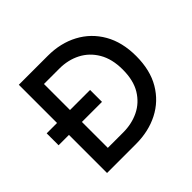

<svg xmlns="http://www.w3.org/2000/svg" viewBox="-163 -864 1048 1048"><g transform="rotate(-45 360.5 -340.5)"><path d="M106 0V-681H330Q428 -681 505 -640Q582 -599 626 -522.5Q670 -446 670 -339Q670 -230 625.5 -154.5Q581 -79 504 -39.5Q427 0 329 0ZM26 -294V-386H361V-294ZM206 -72 176 -94H324Q391 -94 445.5 -120.5Q500 -147 533 -201Q566 -255 566 -339Q566 -420 533.5 -475.5Q501 -531 446.5 -559Q392 -587 325 -587H169L206 -623Z"/></g></svg>

Font: Gabarito
Style: Regular
Weight: 400
Designer: Leandro Assis / Alvaro Franca / Felipe Casaprima
Foundry: Naipe Foundry
Version: Version 1.000